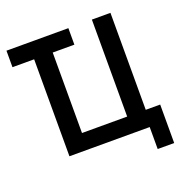

<svg xmlns="http://www.w3.org/2000/svg" viewBox="-118 -644 821 854"><g transform="rotate(-20 293.0 -216.5)"><path d="M105.5 0V-459H2.9V-537.1H295.9V-459H193.4V-78.1H407.2V-537.1H495.1V-78.1H563.5V104H485.4V0Z"/></g></svg>

Font: Consola Mono
Style: Book
Weight: 400
Monospace: yes
Designer: Wojciech Kalinowski "wmk69" (wmk69@o2.pl)
Foundry: Wojciech Kalinowski "wmk69" (wmk69@o2.pl)
Version: Version 2.1.0